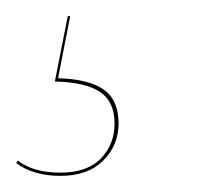

<svg xmlns="http://www.w3.org/2000/svg" viewBox="-52 -15 253 238"><path d="M20 82Q58 83 76.5 96Q95 109 95 138Q95 165 76 184Q57 203 23 203Q-11 203 -32 187L-30 184Q-11 199 23 199Q56 199 73 181.5Q90 164 90 138Q90 111 72 99Q54 87 16 86L32 5H35Z"/></svg>

Font: Fira Sans Condensed Four
Style: Italic
Weight: 100
Width: 3
Italic angle: -8°
Designer: bBox Type GmbH & Carrois Corporate GbR & Edenspiekermann AG
Foundry: bBox Type GmbH & Carrois Corporate GbR & Edenspiekermann AG
Version: Version 4.301